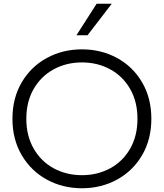

<svg xmlns="http://www.w3.org/2000/svg" viewBox="-20 -1009 887 1040"><path d="M503.4 -988.8H585.4L454.1 -817.9H394ZM47.4 -365.7Q47.4 -477.5 97.7 -563Q147.9 -648.4 233.9 -695.1Q319.8 -741.7 423.8 -741.7Q527.8 -741.7 613.8 -695.1Q699.7 -648.4 749.8 -563Q799.8 -477.5 799.8 -365.7Q799.8 -253.9 749.8 -168.5Q699.7 -83 613.8 -36.1Q527.8 10.7 423.8 10.7Q319.8 10.7 233.9 -36.1Q147.9 -83 97.7 -168.5Q47.4 -253.9 47.4 -365.7ZM423.8 -60.1Q507.3 -60.1 575.9 -96.9Q644.5 -133.8 684.6 -203.1Q724.6 -272.5 724.6 -365.7Q724.6 -458.5 684.6 -527.8Q644.5 -597.2 575.9 -634Q507.3 -670.9 423.8 -670.9Q340.3 -670.9 271.7 -634Q203.1 -597.2 162.8 -527.8Q122.6 -458.5 122.6 -365.7Q122.6 -272.9 162.8 -203.4Q203.1 -133.8 271.7 -96.9Q340.3 -60.1 423.8 -60.1Z"/></svg>

Font: Glacial Indifference
Style: Regular
Weight: 400
Designer: Alfredo Marco Pradil
Foundry: Alfredo Marco Pradil
Version: Version 1.312